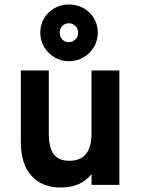

<svg xmlns="http://www.w3.org/2000/svg" viewBox="-20 -826 632 858"><path d="M252.5 12Q167 12 120 -41Q73 -94 73 -192V-511H198V-231Q198 -166.5 220 -137Q242 -107.5 289.5 -107.5Q389 -107.5 389 -229V-511H513.5V0H389V-48Q341.5 12 252.5 12ZM288.5 -552.5Q252.5 -552.5 223.5 -569.8Q194.5 -587 177.2 -616Q160 -645 160 -680Q160 -716 177.2 -744.5Q194.5 -773 223.5 -789.5Q252.5 -806 288.5 -806Q324 -806 353.2 -789.5Q382.5 -773 399.8 -744.5Q417 -716 417 -680Q417 -645 399.8 -616Q382.5 -587 353.2 -569.8Q324 -552.5 288.5 -552.5ZM288.5 -637.5Q304 -637.5 316.5 -649.5Q329 -661.5 329 -680Q329 -698.5 316.5 -710.2Q304 -722 288.5 -722Q270 -722 258.5 -710.2Q247 -698.5 247 -680Q247 -661.5 258.5 -649.5Q270 -637.5 288.5 -637.5Z"/></svg>

Font: Overpass
Style: Bold
Weight: 700
Designer: Delve Withrington, Dave Bailey, Thomas Jockin
Foundry: Delve Fonts LLC
Version: Version 4.000; ttfautohint (v1.8.3)